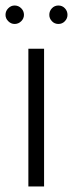

<svg xmlns="http://www.w3.org/2000/svg" viewBox="-65 -677 265 697"><path d="M-12 -657Q-25 -657 -35 -647Q-45 -637 -45 -623Q-45 -610 -35 -600Q-25 -590 -12 -590Q2 -590 12 -600Q22 -610 22 -623Q22 -637 12 -647Q2 -657 -12 -657ZM147 -657Q133 -657 123.5 -647Q114 -637 114 -623Q114 -610 123.5 -600Q133 -590 147 -590Q161 -590 170.5 -600Q180 -610 180 -623Q180 -637 170.5 -647Q161 -657 147 -657ZM38 0H95V-500H38Z"/></svg>

Font: Advent Pro
Style: Regular
Weight: 400
Designer: VivaRado, Andreas Kalpakidis
Foundry: VivaRado, Andreas Kalpakidis
Version: Version 3.000